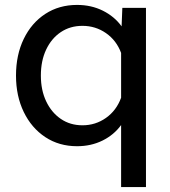

<svg xmlns="http://www.w3.org/2000/svg" viewBox="-20 -582 690 780"><path d="M293 -562Q351 -562 398 -538.5Q445 -515 474 -475L477 -550H573V178H472V-74Q443 -34 396.5 -11Q350 12 293 12Q220 12 164 -25Q108 -62 76.5 -127Q45 -192 45 -275Q45 -359 76.5 -424Q108 -489 164 -525.5Q220 -562 293 -562ZM315 -73Q368 -73 410.5 -103Q453 -133 472 -185V-367Q453 -418 410.5 -447.5Q368 -477 315 -477Q265 -477 227 -451.5Q189 -426 167.5 -380.5Q146 -335 146 -275Q146 -216 167.5 -170.5Q189 -125 227 -99Q265 -73 315 -73Z"/></svg>

Font: Azeret Mono Thin
Style: Regular
Weight: 400
Version: Version 1.002